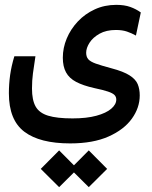

<svg xmlns="http://www.w3.org/2000/svg" viewBox="-20 -417 626 791"><path d="M269 173.8Q144 173.8 80.3 125.7Q16.6 77.6 16.6 -32.7Q16.6 -70.3 21.7 -107.7Q26.9 -145 39.1 -185.1H126Q119.6 -143.6 115.7 -114.5Q111.8 -85.4 111.8 -52.2Q111.8 -4.9 126.7 21.7Q141.6 48.3 178.2 59.6Q214.8 70.8 278.8 70.8Q336.9 70.8 377.2 59.8Q417.5 48.8 438.2 31Q459 13.2 459 -6.8Q459 -18.1 451.7 -25.6Q444.3 -33.2 424.8 -39.8Q405.3 -46.4 368.2 -54.2Q322.3 -64.5 293.7 -79.6Q265.1 -94.7 252 -118.9Q238.8 -143.1 238.8 -179.2Q238.8 -219.7 254.9 -258.3Q271 -296.9 300.5 -328.4Q330.1 -359.9 370.4 -378.4Q410.6 -397 459 -397Q492.7 -397 516.6 -388.4Q540.5 -379.9 560.1 -365.7L540 -270.5Q522.5 -280.3 503.2 -286.9Q483.9 -293.5 457.5 -293.5Q417.5 -293.5 390.1 -278.1Q362.8 -262.7 348.9 -241Q335 -219.2 335 -199.7Q335 -183.1 343.5 -173.1Q352.1 -163.1 374.5 -155Q397 -147 439 -135.7Q488.8 -122.6 513.9 -106.4Q539.1 -90.3 547.4 -70.1Q555.7 -49.8 555.7 -23.9Q555.7 26.9 523.2 72Q490.7 117.2 427 145.5Q363.3 173.8 269 173.8ZM345.7 354 270 278.8 345.7 202.6 421.4 278.8ZM223.6 354 147.9 278.8 223.6 202.6 299.3 278.8Z"/></svg>

Font: Cascadia Mono
Style: Regular
Weight: 400
Monospace: yes
Designer: Aaron Bell
Foundry: Saja Typeworks
Version: Version 2404.023